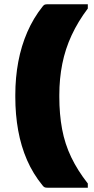

<svg xmlns="http://www.w3.org/2000/svg" viewBox="-20 -770 440 903"><path d="M180 -739Q186 -747 191 -748.5Q196 -750 206 -750Q240 -750 268.5 -750Q297 -750 327 -750Q357 -750 393 -750V-730Q347 -669 317 -604.5Q287 -540 273 -470Q259 -400 259 -323V-314Q259 -233 272 -163Q285 -93 315 -30.5Q345 32 393 93V113Q357 113 327.5 113Q298 113 270 113Q242 113 208 113Q197 113 191.5 111.5Q186 110 180 102Q135 47 107 -17.5Q79 -82 65.5 -156.5Q52 -231 52 -314V-323Q52 -405 66 -479.5Q80 -554 108.5 -619.5Q137 -685 180 -739Z"/></svg>

Font: Recursive Black
Style: Regular
Weight: 900
Version: Version 1.085